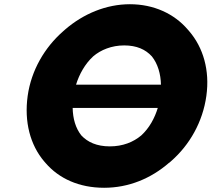

<svg xmlns="http://www.w3.org/2000/svg" viewBox="-20 -867 1002 909"><path d="M111 -413C94 -290 123 -181 189 -103L190 -102L196 -95C259 -22 354 22 473 22C589 22 695 -22 780 -96L782 -97L790 -104C878 -181 940 -290 957 -413C974 -534 942 -642 876 -719L869 -727C805 -802 708 -847 595 -847C483 -847 375 -802 288 -727L287 -726L279 -719C191 -642 128 -534 111 -413ZM324 -356H727C712 -307 687 -261 649 -226C611 -194 561 -174 500 -174C438 -174 395 -194 365 -226C338 -260 325 -305 324 -356ZM742 -466H340C355 -515 382 -564 421 -600C457 -631 509 -652 568 -652C627 -652 669 -633 699 -600C727 -565 741 -517 742 -466Z"/></svg>

Font: Hussar Woodtype
Style: BlkObl
Weight: 900
Foundry: Cannot Into Space Fonts
Version: Version 1.07